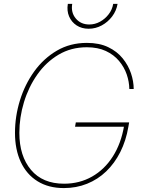

<svg xmlns="http://www.w3.org/2000/svg" viewBox="-20 -958 730 988"><path d="M308.6 9.8Q229.5 9.8 173.1 -25.4Q116.7 -60.5 86.9 -124.5Q57.1 -188.5 57.1 -274.4Q57.1 -358.9 82.5 -441.2Q107.9 -523.4 156 -590.3Q204.1 -657.2 272.5 -697.3Q340.8 -737.3 427.2 -737.3Q491.2 -737.3 536.9 -715.3Q582.5 -693.4 611.3 -657.7Q640.1 -622.1 654.1 -580.6Q668 -539.1 668 -500H645.5Q645 -537.1 632.1 -575Q619.1 -612.8 592.5 -644.5Q565.9 -676.3 524.7 -695.6Q483.4 -714.8 426.8 -714.8Q345.7 -714.8 281.2 -676.5Q216.8 -638.2 171.9 -574.2Q127 -510.3 103.3 -432.1Q79.6 -354 79.6 -274.4Q79.6 -155.3 139.4 -84Q199.2 -12.7 309.6 -12.7Q389.2 -12.7 453.6 -49.3Q518.1 -85.9 560.8 -153.1Q603.5 -220.2 618.7 -311.5L627.9 -305.7H366.2L370.1 -328.1H644.5L640.6 -305.7Q628.4 -233.9 599.1 -175.8Q569.8 -117.7 526.6 -76.2Q483.4 -34.7 428.2 -12.5Q373 9.8 308.6 9.8ZM436 -810.1Q400.4 -810.1 374 -827.4Q347.7 -844.7 335.4 -873.8Q323.2 -902.8 329.1 -938H351.6Q344.2 -893.6 370.1 -862.8Q396 -832 439.5 -832Q468.8 -832 494.9 -846.4Q521 -860.8 539.3 -884.8Q557.6 -908.7 562.5 -938H585Q579.1 -902.8 557.4 -873.8Q535.6 -844.7 503.9 -827.4Q472.2 -810.1 436 -810.1Z"/></svg>

Font: Inter 28pt Thin
Style: Italic
Weight: 250
Italic angle: -9.3988°
Designer: Rasmus Andersson
Foundry: rsms
Version: Version 4.001;git-66647c0bb